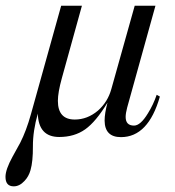

<svg xmlns="http://www.w3.org/2000/svg" viewBox="-83 -469 621 682"><path d="M346.7 18.1Q289.1 18.1 288.6 -40.5Q288.6 -66.4 298.8 -104.5Q257.8 -36.6 219.5 -9.5Q181.2 17.6 127.4 17.6Q53.7 17.6 51.3 -65.4Q33.7 -3.9 33.9 50.5Q34.2 105 25.4 135.3Q19 158.2 3.9 173.8Q-13.7 192.9 -34.2 192.9Q-63.5 192.9 -63.5 159.2Q-63.5 133.3 -38.6 87.9Q-29.3 71.3 -11.2 38.1Q10.3 -3.9 26.9 -63.5L134.3 -448.7H208L136.7 -191.4Q122.6 -140.6 122.6 -110.8Q122.6 -44.4 182.6 -44.4Q227.5 -44.4 265.1 -76.2Q299.8 -106.9 312.5 -152.8L395.5 -448.7H469.2L368.7 -86.9Q363.3 -66.4 363.3 -53.7Q363.3 -22.9 393.1 -22.9Q416 -22.9 442.4 -66.4Q461.4 -96.7 473.6 -132.3L484.9 -126Q443.8 18.1 346.7 18.1Z"/></svg>

Font: Accordance
Style: Italic
Weight: 400
Italic angle: -11°
Version: Version 1.2 (build January 31, 2020) Miklal Software Solutio